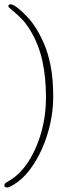

<svg xmlns="http://www.w3.org/2000/svg" viewBox="-20 -668 275 875"><path d="M12 186.5Q9 186.5 6.2 185.5Q3.5 184.5 1.8 182.5Q0 180.5 0 177.5Q0 170.5 5.2 166.2Q10.5 162 26 153Q51.5 138 75.5 112.2Q99.5 86.5 120 51Q140.5 15.5 156.2 -27.8Q172 -71 180.8 -121Q189.5 -171 189.5 -225.5Q189.5 -317 172.8 -391.8Q156 -466.5 119 -528Q97.5 -564 74 -586.8Q50.5 -609.5 34.2 -622.2Q18 -635 18 -639.5Q18 -642.5 19.2 -644.5Q20.5 -646.5 22.5 -647.5Q24.5 -648.5 27 -648.5Q39.5 -648.5 60.2 -632.2Q81 -616 102 -593.8Q123 -571.5 135.5 -552.5Q159.5 -517 179.2 -472.2Q199 -427.5 210.8 -367.8Q222.5 -308 222.5 -226.5Q222.5 -165 208.8 -103.8Q195 -42.5 170.5 12.2Q146 67 113.2 109Q80.5 151 42.5 173.5Q35.5 178 26.5 182.2Q17.5 186.5 12 186.5Z"/></svg>

Font: Gluten Thin Thin
Style: Regular
Weight: 250
Version: Version 1.300